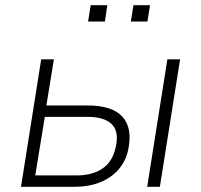

<svg xmlns="http://www.w3.org/2000/svg" viewBox="-20 -721 776 741"><path d="M61 0 139 -492H188L159 -314H318Q413 -314 452.5 -270.5Q492 -227 475 -144Q466 -100 438 -67.5Q410 -35 366.5 -17.5Q323 0 266 0ZM116 -44H276Q336 -44 375.5 -70.5Q415 -97 427 -155Q440 -214 411 -242Q382 -270 318 -270H153ZM548 0 626 -492H675L597 0ZM485 -638 495 -701H559L549 -638ZM320 -638 330 -701H394L385 -638Z"/></svg>

Font: Nunito Sans 7pt SemiCondensed ExtraLight
Style: Italic
Weight: 250
Width: 4
Italic angle: -9°
Designer: Vernon Adams
Foundry: Vernon Adams
Version: Version 3.101;gftools[0.9.27]